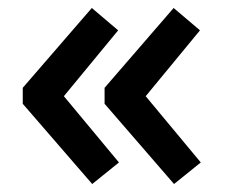

<svg xmlns="http://www.w3.org/2000/svg" viewBox="-20 -527 569 481"><path d="M37 -267V-307L210 -507L276 -451L140 -286L278 -120L211 -66ZM242 -267V-307L415 -507L481 -451L345 -286L483 -120L416 -66Z"/></svg>

Font: SpoqaHanSansJP-Bold
Style: Regular
Weight: 700
Designer: [Source Han Sans]
Ryoko NISHIZUKA  (kana & ideographs); Paul D. Hunt (Latin, Greek & Cyrillic); Wenlong ZHANG  (bopomofo
Foundry: Spoqa (http://bi.spoqa.com)
Version: Version 1.002.20150607